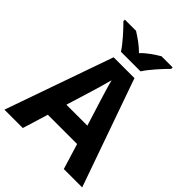

<svg xmlns="http://www.w3.org/2000/svg" viewBox="-257 -1069 1205 1205"><g transform="rotate(45 345.0 -467.0)"><path d="M260 -774H434C462 -819 523 -885 559 -921V-934H460C425 -913 380 -884 346 -848C311 -884 269 -912 234 -934H135V-921C172 -884 232 -819 260 -774ZM527 0H690L437 -717H252L0 0H163L215 -170H475ZM387 -463 439 -297H253L304 -463C311 -485 335 -566 345 -606C355 -566 377 -496 387 -463Z"/></g></svg>

Font: Noto Sans Bassa Vah
Style: Bold
Weight: 700
Designer: Monotype Design Team
Foundry: Monotype Imaging Inc.
Version: Version 2.002